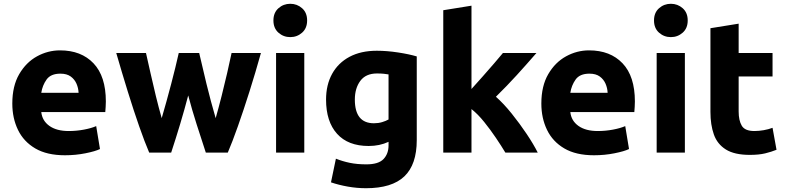

<svg xmlns="http://www.w3.org/2000/svg" viewBox="-20 -806 4151 1014"><path d="M323 14Q228 14 166.5 -22Q105 -58 75 -120Q45 -182 45 -259Q45 -352 81.5 -414.5Q118 -477 175.5 -508.5Q233 -540 297 -540Q409 -540 474 -471.5Q539 -403 539 -270Q539 -257 538 -241.5Q537 -226 536 -214H198Q203 -168 241 -141Q279 -114 343 -114Q384 -114 423.5 -121.5Q463 -129 488 -140L508 -19Q484 -7 431.5 3.5Q379 14 323 14ZM198 -316H395Q394 -341 384 -364Q374 -387 353.5 -402Q333 -417 299 -417Q248 -417 226 -386Q204 -355 198 -316Z M768 0Q744 -56 715 -139Q686 -222 655 -322Q624 -422 594 -526H751Q762 -478 775 -419.5Q788 -361 803 -299.5Q818 -238 834 -182Q860 -271 884 -362.5Q908 -454 924 -526H1032Q1048 -455 1070.5 -363Q1093 -271 1119 -182Q1135 -238 1150.5 -299.5Q1166 -361 1179.5 -419.5Q1193 -478 1203 -526H1358Q1329 -422 1297.5 -322.5Q1266 -223 1236.5 -139.5Q1207 -56 1183 0H1067Q1042 -76 1018 -151Q994 -226 974 -302Q954 -226 931.5 -151Q909 -76 884 0Z M1438 0V-526H1587V0ZM1513 -610Q1477 -610 1450.5 -633.5Q1424 -657 1424 -698Q1424 -739 1450.5 -762.5Q1477 -786 1513 -786Q1549 -786 1575.5 -762.5Q1602 -739 1602 -698Q1602 -657 1575.5 -633.5Q1549 -610 1513 -610Z M1913 188Q1865 188 1817 179.5Q1769 171 1728 157L1754 32Q1789 46 1827.5 54Q1866 62 1915 62Q1979 62 2005.5 34Q2032 6 2032 -38V-57Q1985 -35 1927 -35Q1818 -35 1760 -99.5Q1702 -164 1702 -280Q1702 -358 1734 -416Q1766 -474 1826 -506Q1886 -538 1970 -538Q2023 -538 2082 -529Q2141 -520 2181 -508V-66Q2181 63 2115.5 125.5Q2050 188 1913 188ZM1955 -155Q1978 -155 1998 -161Q2018 -167 2032 -175V-413Q2021 -415 2006 -416.5Q1991 -418 1971 -418Q1912 -418 1883 -379Q1854 -340 1854 -280Q1854 -155 1955 -155Z M2321 0V-752L2470 -776V-336Q2499 -368 2530 -403Q2561 -438 2589 -470.5Q2617 -503 2636 -526H2813Q2760 -465 2709.5 -409.5Q2659 -354 2599 -295Q2640 -259 2682.5 -206Q2725 -153 2761.5 -98.5Q2798 -44 2820 0H2649Q2628 -35 2599 -78Q2570 -121 2537 -162Q2504 -203 2470 -230V0Z M3117 14Q3022 14 2960.5 -22Q2899 -58 2869 -120Q2839 -182 2839 -259Q2839 -352 2875.5 -414.5Q2912 -477 2969.5 -508.5Q3027 -540 3091 -540Q3203 -540 3268 -471.5Q3333 -403 3333 -270Q3333 -257 3332 -241.5Q3331 -226 3330 -214H2992Q2997 -168 3035 -141Q3073 -114 3137 -114Q3178 -114 3217.5 -121.5Q3257 -129 3282 -140L3302 -19Q3278 -7 3225.5 3.5Q3173 14 3117 14ZM2992 -316H3189Q3188 -341 3178 -364Q3168 -387 3147.5 -402Q3127 -417 3093 -417Q3042 -417 3020 -386Q2998 -355 2992 -316Z M3448 0V-526H3597V0ZM3523 -610Q3487 -610 3460.5 -633.5Q3434 -657 3434 -698Q3434 -739 3460.5 -762.5Q3487 -786 3523 -786Q3559 -786 3585.5 -762.5Q3612 -739 3612 -698Q3612 -657 3585.5 -633.5Q3559 -610 3523 -610Z M3940 12Q3859 12 3813.5 -16.5Q3768 -45 3750 -96Q3732 -147 3732 -215V-657L3881 -681V-526H4060V-402H3881V-217Q3881 -170 3897.5 -142Q3914 -114 3964 -114Q3988 -114 4013.5 -118.5Q4039 -123 4060 -131L4081 -15Q4054 -4 4021 4Q3988 12 3940 12Z"/></svg>

Font: Ubuntu Sans ExtraBold
Style: Regular
Weight: 800
Designer: Dalton Maag Ltd
Foundry: Dalton Maag Ltd
Version: Version 1.006; ttfautohint (v1.8.4.7-5d5b)